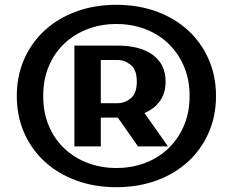

<svg xmlns="http://www.w3.org/2000/svg" viewBox="-20 -750 970 800"><path d="M880 -350Q880 -266 849 -196Q818 -126 762.5 -75.5Q707 -25 631 2.5Q555 30 465 30Q375 30 299 2.5Q223 -25 167.5 -75.5Q112 -126 81 -196Q50 -266 50 -350Q50 -434 81 -504Q112 -574 167.5 -624.5Q223 -675 299 -702.5Q375 -730 465 -730Q555 -730 631 -702.5Q707 -675 762.5 -624.5Q818 -574 849 -504Q880 -434 880 -350ZM160 -350Q160 -281 183.5 -225.5Q207 -170 248.5 -131Q290 -92 345.5 -71Q401 -50 465 -50Q529 -50 584.5 -71Q640 -92 681 -131Q722 -170 746 -225.5Q770 -281 770 -350Q770 -419 746 -474.5Q722 -530 681 -569Q640 -608 584.5 -629Q529 -650 465 -650Q401 -650 345.5 -629Q290 -608 248.5 -569Q207 -530 183.5 -474.5Q160 -419 160 -350ZM670 -410Q670 -363 647 -330Q624 -297 582 -279L680 -140H555L471 -260H470H400V-140H290V-560H470Q564 -560 617 -521Q670 -482 670 -410ZM550 -410Q550 -459 525 -479.5Q500 -500 470 -500H400V-320H470Q500 -320 525 -340.5Q550 -361 550 -410Z"/></svg>

Font: Prosto One
Style: Regular
Weight: 400
Designer: Pavel Emelyanov and Jovanny lemonad
Foundry: Pavel Emelyanov and Jovanny Lemonad
Version: Version 1.001